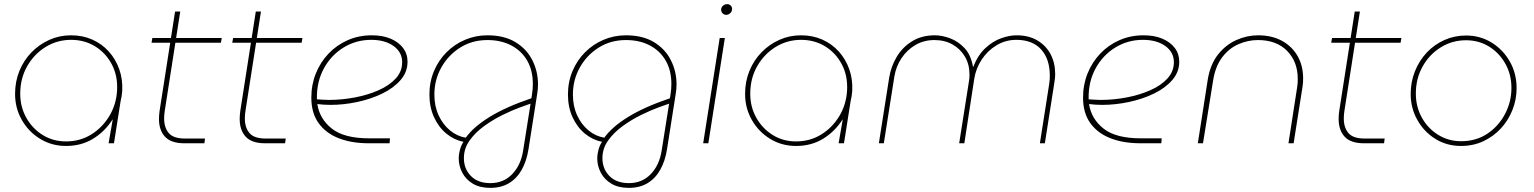

<svg xmlns="http://www.w3.org/2000/svg" viewBox="-20 -694 7428 930"><path d="M300 13Q231 13 175 -21Q119 -55 86 -112.5Q53 -170 53 -239Q53 -299 74 -350.5Q95 -402 132.5 -440.5Q170 -479 219 -501Q268 -523 324 -523Q380 -523 426.5 -502.5Q473 -482 506.5 -445Q540 -408 557.5 -359Q575 -310 572 -253Q571 -240 569 -227.5Q567 -215 564 -203L532 0H506L526 -115H525Q488 -57 431 -22Q374 13 300 13ZM300 -9Q367 -9 421 -42Q475 -75 509 -131Q543 -187 547 -255Q551 -326 522 -381.5Q493 -437 441.5 -469Q390 -501 324 -501Q257 -501 201 -466.5Q145 -432 111.5 -373Q78 -314 78 -240Q78 -176 107.5 -123.5Q137 -71 187 -40Q237 -9 300 -9Z M873 0Q809 0 779.5 -31.5Q750 -63 750 -118Q750 -136 753 -157L828 -638H853L778 -157Q775 -138 775 -120Q775 -76 797.5 -49.5Q820 -23 875 -23H973L970 0ZM714 -487 718 -510H1054L1050 -487Z M1264 0Q1200 0 1170.5 -31.5Q1141 -63 1141 -118Q1141 -136 1144 -157L1219 -638H1244L1169 -157Q1166 -138 1166 -120Q1166 -76 1188.5 -49.5Q1211 -23 1266 -23H1364L1361 0ZM1105 -487 1109 -510H1445L1441 -487Z M1767 0Q1683 0 1620.5 -24.5Q1558 -49 1523 -98Q1488 -147 1488 -221Q1488 -284 1510 -338.5Q1532 -393 1571.5 -434.5Q1611 -476 1664.5 -499.5Q1718 -523 1781 -523Q1834 -523 1872.5 -506.5Q1911 -490 1932.5 -461.5Q1954 -433 1954 -395Q1954 -345 1920 -306Q1886 -267 1831 -240.5Q1776 -214 1710.5 -200Q1645 -186 1581 -186Q1565 -186 1548.5 -187Q1532 -188 1517 -190Q1528 -118 1587.5 -71Q1647 -24 1768 -24H1869L1867 0ZM1515 -213Q1529 -212 1544 -211Q1559 -210 1573 -210Q1636 -210 1699 -222Q1762 -234 1814 -257Q1866 -280 1897 -314Q1928 -348 1928 -393Q1928 -441 1886.5 -471Q1845 -501 1778 -501Q1705 -501 1644.5 -464Q1584 -427 1549 -363Q1514 -299 1515 -218Q1515 -217 1515 -216Q1515 -215 1515 -213Z M2355 216Q2304 216 2270 195.5Q2236 175 2219 142Q2202 109 2202 74Q2202 53 2208 31Q2214 9 2225 -7Q2180 -16 2142.5 -46.5Q2105 -77 2082.5 -126Q2060 -175 2060 -236Q2060 -297 2082 -349.5Q2104 -402 2143 -441Q2182 -480 2233 -501.5Q2284 -523 2341 -523Q2422 -523 2476.5 -490Q2531 -457 2558.5 -402.5Q2586 -348 2586 -285Q2586 -274 2585 -262.5Q2584 -251 2582 -239L2540 28Q2531 86 2507 128.5Q2483 171 2445 193.5Q2407 216 2355 216ZM2355 193Q2419 193 2461 149.5Q2503 106 2514 35L2550 -192Q2535 -187 2498 -173.5Q2461 -160 2415 -137.5Q2369 -115 2326 -84Q2283 -53 2255 -14Q2227 25 2227 72Q2227 124 2261 158.5Q2295 193 2355 193ZM2236 -27Q2273 -79 2351.5 -127.5Q2430 -176 2554 -218L2557 -238Q2559 -251 2560 -263Q2561 -275 2561 -287Q2561 -353 2533.5 -400.5Q2506 -448 2456.5 -474Q2407 -500 2341 -500Q2267 -500 2209 -463.5Q2151 -427 2117.5 -367Q2084 -307 2084 -236Q2084 -180 2104.5 -135.5Q2125 -91 2159.5 -62.5Q2194 -34 2236 -27Z M3026 216Q2975 216 2941 195.5Q2907 175 2890 142Q2873 109 2873 74Q2873 53 2879 31Q2885 9 2896 -7Q2851 -16 2813.5 -46.5Q2776 -77 2753.5 -126Q2731 -175 2731 -236Q2731 -297 2753 -349.5Q2775 -402 2814 -441Q2853 -480 2904 -501.5Q2955 -523 3012 -523Q3093 -523 3147.5 -490Q3202 -457 3229.5 -402.5Q3257 -348 3257 -285Q3257 -274 3256 -262.5Q3255 -251 3253 -239L3211 28Q3202 86 3178 128.5Q3154 171 3116 193.5Q3078 216 3026 216ZM3026 193Q3090 193 3132 149.5Q3174 106 3185 35L3221 -192Q3206 -187 3169 -173.5Q3132 -160 3086 -137.5Q3040 -115 2997 -84Q2954 -53 2926 -14Q2898 25 2898 72Q2898 124 2932 158.5Q2966 193 3026 193ZM2907 -27Q2944 -79 3022.5 -127.5Q3101 -176 3225 -218L3228 -238Q3230 -251 3231 -263Q3232 -275 3232 -287Q3232 -353 3204.5 -400.5Q3177 -448 3127.5 -474Q3078 -500 3012 -500Q2938 -500 2880 -463.5Q2822 -427 2788.5 -367Q2755 -307 2755 -236Q2755 -180 2775.5 -135.5Q2796 -91 2830.5 -62.5Q2865 -34 2907 -27Z M3386 0 3466 -510H3491L3411 0ZM3498 -622Q3487 -622 3480 -629.5Q3473 -637 3473 -648Q3473 -654 3476.5 -660Q3480 -666 3487 -670Q3494 -674 3502 -674Q3512 -674 3519 -667.5Q3526 -661 3526 -651Q3526 -641 3521 -634.5Q3516 -628 3509.5 -625Q3503 -622 3498 -622Z M3836 13Q3767 13 3711 -21Q3655 -55 3622 -112.5Q3589 -170 3589 -239Q3589 -299 3610 -350.5Q3631 -402 3668.5 -440.5Q3706 -479 3755 -501Q3804 -523 3860 -523Q3916 -523 3962.5 -502.5Q4009 -482 4042.5 -445Q4076 -408 4093.5 -359Q4111 -310 4108 -253Q4107 -240 4105 -227.5Q4103 -215 4100 -203L4068 0H4042L4062 -115H4061Q4024 -57 3967 -22Q3910 13 3836 13ZM3836 -9Q3903 -9 3957 -42Q4011 -75 4045 -131Q4079 -187 4083 -255Q4087 -326 4058 -381.5Q4029 -437 3977.5 -469Q3926 -501 3860 -501Q3793 -501 3737 -466.5Q3681 -432 3647.5 -373Q3614 -314 3614 -240Q3614 -176 3643.5 -123.5Q3673 -71 3723 -40Q3773 -9 3836 -9Z M4237 0 4287 -318Q4296 -373 4324 -419.5Q4352 -466 4398.5 -494.5Q4445 -523 4508 -523Q4543 -523 4582 -508.5Q4621 -494 4652 -461Q4683 -428 4693 -370H4694Q4717 -428 4753.5 -461.5Q4790 -495 4830 -509Q4870 -523 4904 -523Q4963 -523 5005 -498Q5047 -473 5069 -431Q5091 -389 5091 -336Q5091 -324 5089.5 -312Q5088 -300 5086 -287L5041 0H5017L5062 -287Q5064 -298 5064.5 -308Q5065 -318 5065 -328Q5065 -408 5023 -454.5Q4981 -501 4903 -501Q4851 -501 4807.5 -475Q4764 -449 4735.5 -406Q4707 -363 4699 -312L4651 0H4626L4673 -298Q4675 -307 4675.5 -315.5Q4676 -324 4676 -333Q4676 -382 4654 -419.5Q4632 -457 4594 -478.5Q4556 -500 4506 -500Q4455 -500 4414 -476Q4373 -452 4346.5 -412Q4320 -372 4312 -323L4261 0Z M5505 0Q5421 0 5358.5 -24.5Q5296 -49 5261 -98Q5226 -147 5226 -221Q5226 -284 5248 -338.5Q5270 -393 5309.5 -434.5Q5349 -476 5402.5 -499.5Q5456 -523 5519 -523Q5572 -523 5610.5 -506.5Q5649 -490 5670.5 -461.5Q5692 -433 5692 -395Q5692 -345 5658 -306Q5624 -267 5569 -240.5Q5514 -214 5448.5 -200Q5383 -186 5319 -186Q5303 -186 5286.5 -187Q5270 -188 5255 -190Q5266 -118 5325.5 -71Q5385 -24 5506 -24H5607L5605 0ZM5253 -213Q5267 -212 5282 -211Q5297 -210 5311 -210Q5374 -210 5437 -222Q5500 -234 5552 -257Q5604 -280 5635 -314Q5666 -348 5666 -393Q5666 -441 5624.5 -471Q5583 -501 5516 -501Q5443 -501 5382.5 -464Q5322 -427 5287 -363Q5252 -299 5253 -218Q5253 -217 5253 -216Q5253 -215 5253 -213Z M5782 0 5830 -308Q5842 -382 5879.5 -429.5Q5917 -477 5968.5 -500Q6020 -523 6074 -523Q6141 -523 6190 -496Q6239 -469 6265.5 -422Q6292 -375 6292 -315Q6292 -305 6291.5 -294.5Q6291 -284 6289 -273L6246 0H6221L6263 -271Q6265 -282 6265.5 -292Q6266 -302 6266 -312Q6266 -395 6214.5 -447.5Q6163 -500 6073 -500Q6025 -500 5979 -480Q5933 -460 5900 -416.5Q5867 -373 5856 -304L5807 0Z M6587 0Q6523 0 6493.5 -31.5Q6464 -63 6464 -118Q6464 -136 6467 -157L6542 -638H6567L6492 -157Q6489 -138 6489 -120Q6489 -76 6511.5 -49.5Q6534 -23 6589 -23H6687L6684 0ZM6428 -487 6432 -510H6768L6764 -487Z M7057 13Q6988 13 6933 -21Q6878 -55 6845.5 -112.5Q6813 -170 6813 -239Q6813 -297 6833.5 -348.5Q6854 -400 6890.5 -439Q6927 -478 6976 -500Q7025 -522 7081 -522Q7150 -522 7205.5 -487.5Q7261 -453 7293.5 -395.5Q7326 -338 7326 -267Q7326 -212 7306 -161.5Q7286 -111 7250 -72Q7214 -33 7165 -10Q7116 13 7057 13ZM7057 -10Q7130 -10 7184.5 -46.5Q7239 -83 7270 -142Q7301 -201 7301 -268Q7301 -333 7271.5 -385.5Q7242 -438 7192.5 -468.5Q7143 -499 7081 -499Q7014 -499 6958.5 -464.5Q6903 -430 6870.5 -371.5Q6838 -313 6838 -241Q6838 -177 6867 -124.5Q6896 -72 6946 -41Q6996 -10 7057 -10Z"/></svg>

Font: MuseoModerno Thin
Style: Italic
Weight: 100
Italic angle: -9°
Designer: Pablo Cosgaya, Héctor Gatti, Marcela Romero, and the Authors of The MuseoModerno Project.
Foundry: Omnibus-Type Team
Version: Version 1.003